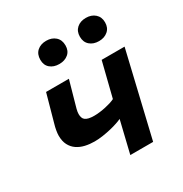

<svg xmlns="http://www.w3.org/2000/svg" viewBox="-152 -757 830 872"><g transform="rotate(-30 262.5 -320.5)"><path d="M213.9 -439.5 184.6 -335.4Q179.7 -318.8 175.8 -304Q171.9 -289.1 171.9 -278.3Q171.9 -268.1 174.6 -260Q177.2 -252 183.8 -246.8Q190.4 -241.7 201.9 -239Q213.4 -236.3 230.5 -236.3Q244.6 -236.3 260 -238.3Q275.4 -240.2 290 -243.4Q304.7 -246.6 317.9 -250.7Q331.1 -254.9 340.8 -259.8L385.7 -439.5H505.9L401.9 0H282.2L322.3 -166.5Q313.5 -162.1 297.1 -156.5Q280.8 -150.9 260.3 -146Q239.7 -141.1 217 -137.7Q194.3 -134.3 173.3 -134.3Q147.9 -134.3 124.5 -139.6Q101.1 -145 83.3 -157.2Q65.4 -169.4 54.9 -189.5Q44.4 -209.5 44.4 -238.8Q44.4 -250 47.1 -265.4Q49.8 -280.8 53.7 -293.9L94.2 -439.5ZM144.5 -578.6Q144.5 -607.9 162.8 -624.3Q181.2 -640.6 210.4 -640.6Q239.3 -640.6 257.8 -624.3Q276.4 -607.9 276.4 -578.6Q276.4 -550.3 257.8 -534.7Q239.3 -519 210.4 -519Q181.2 -519 162.8 -534.7Q144.5 -550.3 144.5 -578.6ZM352.5 -579.6Q352.5 -607.9 370.8 -624.3Q389.2 -640.6 418.5 -640.6Q447.3 -640.6 465.8 -624.3Q484.4 -607.9 484.4 -579.6Q484.4 -551.3 465.8 -535.2Q447.3 -519 418.5 -519Q389.2 -519 370.8 -535.2Q352.5 -551.3 352.5 -579.6Z"/></g></svg>

Font: PT Astra Sans
Style: Bold Italic
Weight: 700
Italic angle: -16°
Designer: A.Korolkova, I. Chaeva
Foundry: ParaType Ltd
Version: Version 1.002W